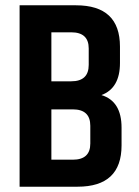

<svg xmlns="http://www.w3.org/2000/svg" viewBox="-20 -705 523 725"><path d="M433 -529V-467Q433 -372 363 -346Q439 -323 439 -223V-156Q439 0 273 0H54V-685H267Q433 -685 433 -529ZM249 -583H174V-398H249Q315 -398 315 -460V-522Q315 -583 249 -583ZM321 -163V-230Q321 -292 255 -292H174V-102H255Q321 -102 321 -163Z"/></svg>

Font: Khand Semibold
Style: Regular
Weight: 600
Designer: Devanagari: Sanchit Sawaria, Jyotish Sonowal; Latin: Satya Rajpurohit
Foundry: Indian Type Foundry
Version: Version 1.100;PS 1.0;hotconv 1.0.78;makeotf.lib2.5.61930; tt